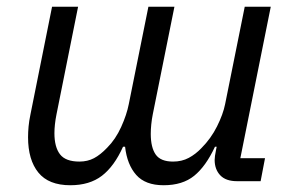

<svg xmlns="http://www.w3.org/2000/svg" viewBox="-20 -536 868 568"><path d="M188 12Q124 12 93.5 -25.5Q63 -63 63 -130Q63 -145 64.5 -161.5Q66 -178 70 -197L134 -516H211L147 -197Q144 -182 142.5 -168Q141 -154 141 -142Q141 -101 157.5 -79.5Q174 -58 215 -58Q239 -58 258 -68Q277 -78 297 -99Q322 -124 338.5 -160.5Q355 -197 361 -228L419 -516H496L432 -198Q429 -183 427.5 -168Q426 -153 426 -140Q426 -100 440.5 -79Q455 -58 492 -58Q518 -58 538.5 -69Q559 -80 576 -98Q604 -126 622 -162Q640 -198 646 -228L704 -516H781L691 -68H764L751 0H681Q648 0 631.5 -17.5Q615 -35 615 -63Q615 -68 616 -75Q617 -82 619 -92L621 -102H616Q589 -44 554.5 -16Q520 12 464 12Q410 12 383 -18.5Q356 -49 350 -102H344Q318 -44 281.5 -16Q245 12 188 12Z"/></svg>

Font: IBM Plex Sans
Style: Italic
Weight: 400
Italic angle: -11.31°
Designer: Mike Abbink, Paul van der Laan, Pieter van Rosmalen
Foundry: Bold Monday
Version: Version 3.201